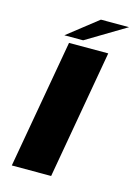

<svg xmlns="http://www.w3.org/2000/svg" viewBox="-111 -782 607 844"><g transform="rotate(15 192.5 -360.0)"><path d="M28.5 0 132 -585.5H310.5L207.5 0ZM103.5 -612.5 241 -720.5H369L189 -612.5Z"/></g></svg>

Font: Anybody UltraExpanded SemiBold
Style: Italic
Weight: 600
Width: 9
Italic angle: -10°
Designer: Tyler Finck
Foundry: Etcetera Type Company
Version: Version 1.010; ttfautohint (v1.8.3) -l 8 -r 50 -G 200 -x 14 